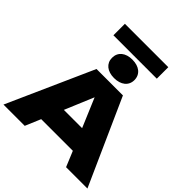

<svg xmlns="http://www.w3.org/2000/svg" viewBox="-303 -1381 1583 1583"><g transform="rotate(45 488.5 -589.5)"><path d="M334 -750 -1 0H247L304 -135H673L729 0H978L642 -750ZM489 -799C568 -799 620 -840 620 -906C620 -973 568 -1014 489 -1014C410 -1014 359 -973 359 -906C359 -840 410 -799 489 -799ZM742 -1045V-1179H236V-1045ZM382 -321 488 -574 595 -321Z"/></g></svg>

Font: Bounded ExtBd
Style: Regular
Weight: 800
Designer: Vlad Churkin
Version: Version 3.0